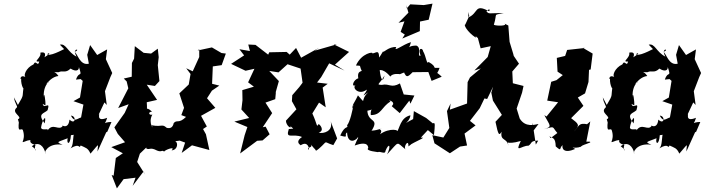

<svg xmlns="http://www.w3.org/2000/svg" viewBox="-20 -810 3894 1061"><path d="M335 -538C354 -551 269 -500 244 -508C232 -514 283 -529 222 -491C215 -472 253 -530 203 -519C211 -491 157 -466 197 -470C188 -436 179 -484 165 -454C124 -436 102 -386 128 -380C88 -406 91 -363 97 -375C94 -340 118 -289 114 -349C98 -267 119 -297 79 -230L57 -272C62 -236 79 -224 73 -216C37 -186 111 -164 79 -151C93 -93 114 -95 85 -142C76 -67 95 -106 106 -92C128 -27 77 -13 131 -33C171 -42 120 -27 176 -8C162 29 201 31 156 -2C196 -32 223 0 231 37C221 40 240 -23 326 -10C286 -27 299 -24 354 -46C346 -13 368 -5 372 -63C409 -65 415 -86 393 -87C379 -49 389 -7 369 10C428 -25 413 18 426 -6C453 7 466 7 480 39C537 -28 519 -12 519 27L567 -79L573 -82L596 -136C546 -136 559 -112 572 -159C503 -131 538 -194 525 -176L557 -244L570 -230L560 -306L590 -384L600 -406V-407L565 -483L572 -537L517 -506L478 -561L462 -507L471 -458C421 -446 409 -514 392 -523C432 -539 374 -549 403 -497C353 -522 345 -572 311 -563ZM426 -373 437 -363 422 -271 386 -251 441 -232 428 -161C405 -154 391 -133 372 -171C403 -170 398 -117 364 -149C357 -84 308 -128 328 -116C307 -82 273 -135 243 -89C252 -105 209 -84 207 -106C212 -143 239 -188 227 -128C184 -184 223 -181 243 -201C260 -258 223 -201 216 -236L231 -227C233 -253 223 -310 222 -274C216 -356 281 -376 235 -345C242 -354 269 -387 303 -390C281 -424 257 -410 304 -411C328 -423 341 -403 370 -431C401 -411 418 -422 416 -440C437 -375 417 -423 400 -370Z M973 -33 1003 -22 984 35 1041 -7 1137 19 1118 -68 1102 -97 1123 -111 1091 -170 1170 -214 1124 -267 1151 -309 1192 -337 1152 -347 1156 -443 1205 -450 1228 -514 1204 -517 1151 -548 1072 -531 1081 -538V-495L1045 -416L1009 -433L1033 -401L1023 -343L971 -294L997 -214L982 -174L1008 -164C967 -124 959 -151 940 -130C929 -75 874 -124 913 -92C873 -134 884 -105 817 -118C838 -85 794 -127 822 -177C806 -170 793 -191 820 -193C781 -230 796 -182 791 -245L848 -258L791 -342L836 -335L861 -362L852 -450L857 -494L852 -541L815 -514L774 -518L725 -555L721 -486L709 -462L708 -386L664 -376L680 -360L689 -322L633 -213L691 -234L669 -186L612 -106L631 -70L671 -24L595 3L659 37L620 63L608 161L597 157L626 231L663 180L729 172L713 217L773 138L782 155L738 85L753 39L801 -7C824 -11 781 -35 789 11C809 20 808 1 848 22C875 33 874 16 887 28C889 19 954 -5 928 21C970 19 966 -45 932 -27Z M1715 9C1730 19 1718 32 1743 11C1797 -36 1761 -27 1822 -8L1843 -45L1807 -140C1824 -85 1766 -69 1741 -77C1778 -89 1745 -126 1740 -124C1729 -102 1734 -123 1706 -183L1743 -243L1780 -217L1763 -326L1791 -347L1732 -354L1755 -384L1799 -460L1884 -420L1831 -453L1909 -523L1824 -565H1841L1719 -530L1743 -546L1644 -491L1616 -545L1581 -508L1564 -523L1468 -521L1462 -508L1392 -562L1352 -564L1361 -528L1303 -538L1329 -504L1257 -457L1337 -419L1386 -430L1351 -355L1383 -331L1319 -312L1320 -256L1314 -205L1357 -158L1275 -138L1347 -108L1332 -63L1307 38C1339 15 1369 -9 1401 -32L1431 -34L1470 -68L1448 -110L1432 -107L1484 -185L1447 -243L1501 -262L1504 -294V-302L1521 -362L1468 -418L1519 -410L1569 -455L1641 -431L1652 -353L1634 -329L1595 -284L1593 -251L1618 -206L1560 -143C1561 -115 1592 -93 1586 -115C1591 -99 1620 -100 1576 -97C1556 -37 1597 -75 1649 -53C1600 -20 1655 -3 1641 -7C1681 -33 1689 9 1687 18C1667 0 1721 11 1692 -19Z M2145 -223 2189 -185 2242 -254 2248 -237 2270 -282 2211 -288 2190 -349C2140 -321 2134 -350 2090 -341C2054 -342 2079 -345 2105 -393C2096 -352 2084 -368 2078 -425C2067 -412 2087 -445 2137 -387C2149 -406 2186 -401 2190 -400C2238 -423 2250 -404 2203 -440C2222 -372 2232 -383 2260 -411L2347 -412L2365 -363L2421 -386C2386 -421 2395 -391 2409 -435C2357 -433 2405 -436 2348 -468C2338 -449 2335 -499 2318 -527C2317 -544 2287 -552 2304 -502C2283 -496 2312 -546 2281 -558C2217 -559 2236 -515 2251 -577C2209 -566 2151 -518 2170 -550C2127 -553 2101 -518 2096 -525C2076 -490 2066 -482 2075 -491C2075 -542 2055 -514 2037 -515C2046 -525 1978 -518 1947 -448C1979 -446 1965 -450 1976 -425C1989 -409 1951 -428 1960 -377C1933 -371 1917 -324 1948 -340C1920 -330 1961 -279 2007 -315C2008 -300 1962 -261 2015 -300C1966 -256 2009 -228 1958 -283C1931 -224 1910 -219 1948 -197C1928 -240 1918 -213 1932 -231C1931 -206 1912 -131 1898 -118C1906 -96 1888 -124 1860 -61C1914 -45 1877 -65 1898 -78C1901 -13 1945 -30 1958 -52C1962 -46 1956 -48 1940 -6C1971 -17 2013 -27 2015 8C1996 25 2073 30 2068 31C2079 23 2110 46 2110 24C2130 -25 2143 -5 2119 43C2191 -34 2166 -27 2223 17C2205 5 2239 -48 2237 -1C2266 -20 2224 0 2314 -45C2325 -65 2273 -17 2346 -93C2333 -97 2332 -103 2378 -63C2384 -118 2386 -137 2372 -128L2335 -158L2267 -196L2263 -152C2185 -112 2245 -131 2248 -173C2190 -159 2190 -99 2171 -78C2195 -93 2132 -106 2080 -68C2103 -103 2057 -90 2092 -101C2038 -82 2024 -90 2035 -90C2077 -159 2014 -130 2010 -198C2063 -207 2024 -225 2029 -174C2089 -174 2087 -219 2138 -249C2116 -260 2159 -253 2152 -233ZM2225 -782 2237 -740 2182 -684 2215 -692 2194 -634 2217 -619 2203 -597 2300 -638 2301 -691 2349 -701 2370 -790 2322 -782 2247 -786 2228 -764Z M2566 -744 2573 -722 2551 -674C2541 -675 2560 -635 2609 -602C2615 -675 2580 -601 2640 -594C2617 -598 2656 -638 2615 -621L2636 -543L2692 -555L2675 -495L2601 -420L2637 -432L2577 -382L2564 -356L2561 -238L2466 -204L2470 -238L2450 -196L2463 -103L2430 -50L2369 -63L2381 -18L2466 37L2522 0L2561 -6L2547 -72L2550 -74L2608 -117L2577 -142L2631 -212L2657 -266L2672 -263L2705 -331L2695 -298L2704 -254L2756 -171L2758 -180L2718 -137C2734 -60 2738 -60 2752 -82C2742 -28 2784 -50 2789 -3C2787 -42 2768 -5 2858 -31C2823 41 2862 -6 2901 -5C2921 -18 2908 -32 2954 -33L2941 -11L2923 -131L2919 -76L2956 -125C2935 -121 2883 -104 2852 -155L2835 -210C2845 -239 2855 -268 2865 -298L2873 -335L2814 -350L2811 -415L2848 -458L2819 -501L2816 -513L2796 -579L2789 -669L2765 -681C2793 -667 2725 -665 2709 -673C2731 -744 2701 -723 2764 -738C2679 -738 2682 -730 2668 -748C2685 -767 2693 -752 2680 -749C2601 -791 2625 -738 2569 -714Z M3144 5C3198 13 3209 -22 3187 4C3189 -10 3257 -21 3239 -27H3220L3242 -139L3192 -96L3232 -122C3172 -136 3181 -109 3151 -83C3188 -120 3177 -125 3136 -157L3204 -225C3194 -240 3183 -256 3173 -271L3213 -294L3232 -357L3235 -424L3244 -426L3255 -514L3202 -545H3214L3114 -534L3103 -501L3057 -490L3061 -414L3090 -395L3055 -367L3026 -358L3004 -254L3064 -245L3000 -166L2988 -174C3018 -115 3036 -110 2985 -96C3051 -113 3027 -112 3060 -75C3002 -30 3032 -53 3009 -61C3035 -44 3049 -53 3051 -1C3087 30 3068 9 3089 -8C3084 10 3095 41 3159 13Z M3589 -538C3608 -551 3523 -500 3498 -508C3486 -514 3537 -529 3476 -491C3469 -472 3507 -530 3457 -519C3465 -491 3411 -466 3451 -470C3442 -436 3433 -484 3419 -454C3378 -436 3356 -386 3382 -380C3342 -406 3345 -363 3351 -375C3348 -340 3372 -289 3368 -349C3352 -267 3373 -297 3333 -230L3311 -272C3316 -236 3333 -224 3327 -216C3291 -186 3365 -164 3333 -151C3347 -93 3368 -95 3339 -142C3330 -67 3349 -106 3360 -92C3382 -27 3331 -13 3385 -33C3425 -42 3374 -27 3430 -8C3416 29 3455 31 3410 -2C3450 -32 3477 0 3485 37C3475 40 3494 -23 3580 -10C3540 -27 3553 -24 3608 -46C3600 -13 3622 -5 3626 -63C3663 -65 3669 -86 3647 -87C3633 -49 3643 -7 3623 10C3682 -25 3667 18 3680 -6C3707 7 3720 7 3734 39C3791 -28 3773 -12 3773 27L3821 -79L3827 -82L3850 -136C3800 -136 3813 -112 3826 -159C3757 -131 3792 -194 3779 -176L3811 -244L3824 -230L3814 -306L3844 -384L3854 -406V-407L3819 -483L3826 -537L3771 -506L3732 -561L3716 -507L3725 -458C3675 -446 3663 -514 3646 -523C3686 -539 3628 -549 3657 -497C3607 -522 3599 -572 3565 -563ZM3680 -373 3691 -363 3676 -271 3640 -251 3695 -232 3682 -161C3659 -154 3645 -133 3626 -171C3657 -170 3652 -117 3618 -149C3611 -84 3562 -128 3582 -116C3561 -82 3527 -135 3497 -89C3506 -105 3463 -84 3461 -106C3466 -143 3493 -188 3481 -128C3438 -184 3477 -181 3497 -201C3514 -258 3477 -201 3470 -236L3485 -227C3487 -253 3477 -310 3476 -274C3470 -356 3535 -376 3489 -345C3496 -354 3523 -387 3557 -390C3535 -424 3511 -410 3558 -411C3582 -423 3595 -403 3624 -431C3655 -411 3672 -422 3670 -440C3691 -375 3671 -423 3654 -370Z"/></svg>

Font: Asimov Aggro
Style: It
Weight: 500
Designer: Google
Version: Version 2.000980; 2014